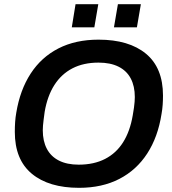

<svg xmlns="http://www.w3.org/2000/svg" viewBox="-20 -888 822 920"><path d="M359 12Q214 12 132.5 -55.5Q51 -123 51 -256Q51 -280 52.5 -303Q54 -326 58 -348Q76 -457 127 -535.5Q178 -614 260 -656Q342 -698 452 -698Q598 -698 679.5 -630.5Q761 -563 761 -430Q761 -408 759.5 -386Q758 -364 754 -342Q737 -232 685.5 -152.5Q634 -73 551.5 -30.5Q469 12 359 12ZM357 -99Q430 -99 483.5 -126.5Q537 -154 570 -206.5Q603 -259 616 -335Q620 -357 622 -372.5Q624 -388 625 -400Q626 -412 626 -423Q626 -475 606.5 -512Q587 -549 548 -568.5Q509 -588 452 -588Q380 -588 327 -560.5Q274 -533 240.5 -480.5Q207 -428 194 -352Q191 -330 189 -314Q187 -298 186 -286.5Q185 -275 185 -264Q185 -212 204.5 -175Q224 -138 262.5 -118.5Q301 -99 357 -99ZM324 -757 342 -868H451L432 -757ZM526 -757 545 -868H655L636 -757Z"/></svg>

Font: Archivo Variable SemiBold
Style: Italic
Weight: 600
Italic angle: -10°
Designer: Hector Gatti
Foundry: Omnibus-Type
Version: Version 2.001